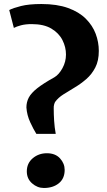

<svg xmlns="http://www.w3.org/2000/svg" viewBox="-20 -928 534 956"><path d="M161 -261.5Q147 -283.5 130.5 -319.2Q114 -355 111.5 -393Q111.5 -419.5 123.2 -442Q135 -464.5 165.2 -488.5Q195.5 -512.5 250.5 -543Q273.5 -556.5 291 -588.5Q308.5 -620.5 308.5 -656.5Q308.5 -693.5 291 -728.2Q273.5 -763 236 -785.5Q198.5 -808 138 -808Q107 -808 84.5 -802Q62 -796 49 -789L26 -878Q45 -888 84.5 -898Q124 -908 186 -908Q264 -908 318.8 -888.2Q373.5 -868.5 407.2 -834.8Q441 -801 456.5 -759.5Q472 -718 472 -674.5Q472 -625.5 454.5 -591.8Q437 -558 410 -534.5Q383 -511 352.8 -493Q322.5 -475 296 -458.2Q269.5 -441.5 254.5 -420.5Q252 -416.5 249.5 -407.8Q247 -399 247.5 -387.5Q247.5 -359.5 249.5 -327Q251.5 -294.5 257.5 -261.5ZM198.5 8Q166 8 139.8 -15Q113.5 -38 113.5 -74.5Q113.5 -115 143 -140Q172.5 -165 213.5 -165Q255.5 -165 278.8 -139.5Q302 -114 302 -82Q302 -39 273 -15.5Q244 8 198.5 8Z"/></svg>

Font: Merriweather Black
Style: Regular
Weight: 900
Designer: Eben Sorkin
Foundry: Eben Sorkin
Version: Version 2.200;gftools[0.9.31]